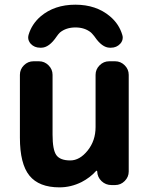

<svg xmlns="http://www.w3.org/2000/svg" viewBox="-20 -806 630 815"><path d="M145.5 -545.9Q168.9 -545.9 186 -528.8Q203.1 -511.7 203.1 -488.3V-234.4Q203.1 -169.9 219.2 -147.5Q235.4 -125 278.3 -125Q318.4 -125 352.1 -167Q385.7 -209 385.7 -266.6V-488.3Q385.7 -511.7 402.8 -528.8Q419.9 -545.9 443.4 -545.9H468.8Q492.2 -545.9 509.3 -528.8Q526.4 -511.7 526.4 -488.3V-78.1Q526.4 -54.7 509.3 -37.6Q492.2 -20.5 468.8 -20.5H453.1Q428.7 -20.5 411.1 -37.1Q393.6 -53.7 392.6 -78.1V-79.1Q392.6 -80.1 390.6 -81.1Q388.7 -82 387.7 -80.1Q362.3 -51.8 326.2 -33.2Q281.2 -10.7 232.4 -10.7Q145.5 -10.7 105 -60.5Q64.5 -110.4 64.5 -221.7V-488.3Q64.5 -511.7 81.5 -528.8Q98.6 -545.9 122.1 -545.9ZM499 -658.2Q501 -652.3 501 -646.5Q501 -631.8 490.2 -620.1Q474.6 -603.5 451.2 -603.5H446.3Q413.1 -603.5 380.9 -651.4Q374 -660.2 366.2 -668Q339.8 -689.5 300.3 -689.5Q260.7 -689.5 234.4 -668Q226.6 -660.2 220.7 -651.4Q188.5 -603.5 155.3 -603.5H150.4Q126 -603.5 110.4 -620.1Q99.6 -632.8 99.6 -646.5Q99.6 -652.3 101.6 -659.2Q115.2 -704.1 152.3 -736.3Q210.9 -786.1 299.8 -786.1Q388.7 -786.1 447.3 -736.3Q485.4 -704.1 499 -658.2Z"/></svg>

Font: Gen Jyuu Gothic P Bold
Style: Bold
Weight: 700
Designer: [Source Han Sans]
Ryoko NISHIZUKA  (kana & ideographs); Paul D. Hunt (Latin, Greek & Cyrillic); Wenlong ZHANG  (bopomofo
Version: Version 1.002.20150607